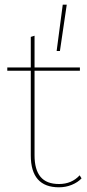

<svg xmlns="http://www.w3.org/2000/svg" viewBox="-20 -787 369 817"><path d="M235 -570H221L247 -767H264ZM327 -28Q311 -11 285.5 -0.5Q260 10 231 10Q111 10 111 -126V-486H11V-500H111V-630L127 -635V-500H320V-486H127V-126Q127 -65 152.5 -34.5Q178 -4 231 -4Q285 -4 319 -41Z"/></svg>

Font: Work Sans Thin
Style: Regular
Weight: 260
Designer: Wei Huang
Foundry: Wei Huang
Version: Version 1.500